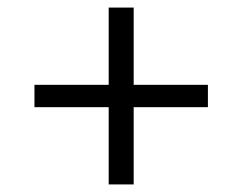

<svg xmlns="http://www.w3.org/2000/svg" viewBox="-20 -585 640 507"><path d="M267 -98V-302H71V-361H267V-565H333V-361H529V-302H333V-98Z"/></svg>

Font: JetBrains Mono NL ExtraLight
Style: Regular
Weight: 200
Designer: Philipp Nurullin, Konstantin Bulenkov
Foundry: JetBrains
Version: Version 2.304; ttfautohint (v1.8.4.7-5d5b)